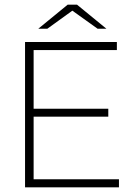

<svg xmlns="http://www.w3.org/2000/svg" viewBox="-20 -808 574 828"><path d="M493 -35V0H88V-627H484V-592H125V-339H447V-305H125V-35ZM439 -684H401L292 -762L184 -684H145L272 -788H312Z"/></svg>

Font: Blinker ExtraLight
Style: Regular
Weight: 200
Designer: Juergen Huber
Foundry: supertype
Version: Version 1.017;hotconv 1.0.117;makeotfexe 2.5.65602